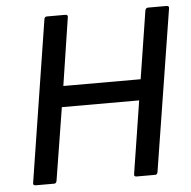

<svg xmlns="http://www.w3.org/2000/svg" viewBox="-49 -704 748 752"><g transform="rotate(-5 325.0 -327.5)"><path d="M62 0Q50 0 52 -10L152 -645Q153 -655 163 -655H235Q246 -655 244 -645L203 -378H507L549 -645Q551 -655 561 -655H632Q644 -655 642 -645L541 -10Q539 0 531 0H458Q447 0 449 -10L494 -296H190L144 -10Q142 0 134 0Z"/></g></svg>

Font: Sofia Sans Medium
Style: Italic
Weight: 500
Italic angle: -9°
Version: Version 4.101